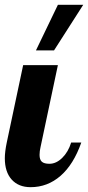

<svg xmlns="http://www.w3.org/2000/svg" viewBox="-28 -770 365 796"><path d="M317 -750 196 -561H121L212 -750ZM-8 -114Q-8 -127 -6 -143.5Q-4 -160 0 -179L68 -500H212L140 -160Q138 -151 137 -143.5Q136 -136 136 -128Q136 -108 145.5 -99.5Q155 -91 177 -91Q205 -91 230 -115.5Q255 -140 267 -179H309Q277 -88 223 -41Q169 6 99 6Q49 6 20.5 -25.5Q-8 -57 -8 -114Z"/></svg>

Font: Galada
Style: Regular
Weight: 400
Designer: Latin by Pablo Impallari, Bengali by Jeremie Hornus, Yoann Minet, and Juan Bruce
Foundry: black foundry
Version: Version 1.261;PS 1.261;hotconv 1.0.86;makeotf.lib2.5.63406